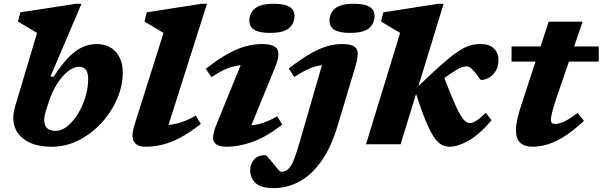

<svg xmlns="http://www.w3.org/2000/svg" viewBox="-20 -765 3194 1018"><path d="M176.5 -590.5Q167 -596.5 148.5 -607.2Q130 -618 110 -630Q90 -642 75.5 -650.5L87.5 -699.5L383.5 -745H412L247.5 -359H265Q308 -425.5 346 -463.2Q384 -501 419.5 -516.2Q455 -531.5 491 -531.5Q557.5 -531.5 594.2 -489.5Q631 -447.5 631 -381Q631 -309.5 600.2 -239.2Q569.5 -169 516.8 -112Q464 -55 396.5 -21Q329 13 256 13Q157 13 103.8 -29.2Q50.5 -71.5 50.5 -139.5Q50.5 -167 60 -200ZM224 -179.5Q214.5 -148.5 214.5 -128Q214.5 -71 276 -71Q306 -71 336.5 -95.2Q367 -119.5 392 -159.8Q417 -200 432.2 -248.8Q447.5 -297.5 447.5 -346.5Q447.5 -411 399.5 -411Q371 -411 340.2 -386.8Q309.5 -362.5 282.5 -320.2Q255.5 -278 238.5 -224Z M847 -590.5Q838 -596 819.5 -607Q801 -618 780.8 -630Q760.5 -642 746.5 -650.5L758 -699.5L1049 -745H1077.5L873.5 -103Q945 -108.5 1017.5 -152L1045 -108Q983 -59.5 932 -33.2Q881 -7 837.2 3Q793.5 13 752.5 13Q706.5 13 690 -14.2Q673.5 -41.5 694 -106Z M1302 -655Q1302 -694 1331 -719.5Q1360 -745 1433 -745Q1489 -745 1515.2 -728.5Q1541.5 -712 1541.5 -681Q1541.5 -641.5 1512.5 -616Q1483.5 -590.5 1410.5 -590.5Q1354.5 -590.5 1328.2 -607Q1302 -623.5 1302 -655ZM1128.5 -107 1256 -419.5Q1219 -415.5 1183 -401Q1147 -386.5 1101.5 -356L1071 -400Q1138.5 -453 1191.2 -481.5Q1244 -510 1286.8 -520.8Q1329.5 -531.5 1366.5 -531.5Q1436 -531.5 1450.8 -502.8Q1465.5 -474 1440 -411.5L1312.5 -100.5Q1381.5 -107 1449.5 -149L1476.5 -104.5Q1390 -37.5 1317.8 -12.2Q1245.5 13 1184.5 13Q1130 13 1115 -12.2Q1100 -37.5 1128.5 -107Z M1727 -655Q1727 -694 1756 -719.5Q1785 -745 1857.5 -745Q1913.5 -745 1939.8 -728.5Q1966 -712 1966 -681Q1966 -641.5 1937 -616Q1908 -590.5 1835 -590.5Q1779.5 -590.5 1753.2 -607Q1727 -623.5 1727 -655ZM1771 -101Q1734.5 20 1681.2 93.2Q1628 166.5 1563.8 199.5Q1499.5 232.5 1431 232.5Q1362.5 232.5 1334.5 205.2Q1306.5 178 1306.5 138Q1306.5 105.5 1326.5 81.5Q1346.5 57.5 1386.5 57.5Q1391.5 57.5 1403.2 71.5Q1415 85.5 1429.5 103Q1443.5 120.5 1454.5 133.2Q1465.5 146 1470.5 146Q1488 146 1502.8 135.8Q1517.5 125.5 1531.5 96.8Q1545.5 68 1561.5 13.5L1687 -419.5Q1653.5 -415.5 1619.8 -401Q1586 -386.5 1541 -357L1510.5 -401.5Q1574.5 -451 1624 -479.5Q1673.5 -508 1714.2 -519.8Q1755 -531.5 1791 -531.5Q1837 -531.5 1856.8 -519.5Q1876.5 -507.5 1876.8 -481Q1877 -454.5 1864 -411.5Z M2332 -745 2198.5 -308.5Q2274 -381 2324.2 -425.2Q2374.5 -469.5 2409.2 -492.5Q2444 -515.5 2471.2 -523.5Q2498.5 -531.5 2527 -531.5Q2575.5 -531.5 2599.2 -507.5Q2623 -483.5 2623 -447.5Q2623 -412.5 2608.2 -388.8Q2593.5 -365 2572.2 -353Q2551 -341 2531 -341Q2528 -341 2519 -354.2Q2510 -367.5 2499 -380.5Q2488.5 -393.5 2477.2 -403.2Q2466 -413 2455 -413Q2443 -413 2430 -409Q2417 -405 2395.5 -391.8Q2374 -378.5 2336 -351.5Q2373.5 -253 2397.5 -201.2Q2421.5 -149.5 2438.2 -131Q2455 -112.5 2472 -112.5Q2486 -112.5 2505.2 -124.8Q2524.5 -137 2556 -166.5L2586.5 -127.5Q2523.5 -53.5 2465.8 -20.2Q2408 13 2364 13Q2340.5 13 2320.2 1.8Q2300 -9.5 2279.8 -39.8Q2259.5 -70 2236.8 -125Q2214 -180 2186 -267L2104 0H1920.5L2101.5 -590.5Q2092.5 -596 2074 -607Q2055.5 -618 2035.2 -630Q2015 -642 2000.5 -650.5L2012.5 -699.5L2303.5 -745Z M2931 -247.5Q2912.5 -192 2906.8 -166.8Q2901 -141.5 2901 -130.5Q2901 -116.5 2907 -112.2Q2913 -108 2925 -108Q2940.5 -108 2966 -118Q2991.5 -128 3043 -166.5L3076 -124Q3012 -64.5 2962 -35.2Q2912 -6 2873.2 3.5Q2834.5 13 2805 13Q2761 13 2738.2 -8.2Q2715.5 -29.5 2715.5 -75.5Q2715.5 -100.5 2723.5 -136Q2731.5 -171.5 2749.5 -225L2819.5 -438.5H2692L2692.5 -518.5H2846L2889 -650H3069L3024 -518.5H3154.5V-438.5H2996.5Z"/></svg>

Font: Newsreader 6pt
Style: Bold Italic
Weight: 700
Italic angle: -17°
Designer: Hugues Gentile
Foundry: Production Type
Version: Version 1.003; ttfautohint (v1.8.3)